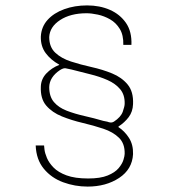

<svg xmlns="http://www.w3.org/2000/svg" viewBox="-20 -691 640 710"><path d="M418 -223V-221Q441 -206 457 -181Q473 -156 472 -121Q469 -65 420.5 -33Q372 -1 304 -1Q257 -1 213.5 -17Q170 -33 142 -67Q114 -101 112 -153H143Q143 -151 144.5 -138Q146 -125 153.5 -107Q161 -89 178 -71.5Q195 -54 226 -42.5Q257 -31 306 -31Q351 -31 378 -42Q405 -53 418.5 -69Q432 -85 436.5 -100Q441 -115 441 -122Q442 -160 420 -181.5Q398 -203 362 -215Q326 -227 285.5 -236.5Q245 -246 209 -260.5Q173 -275 151 -300.5Q129 -326 131 -371Q132 -399 151.5 -419.5Q171 -440 199 -451V-452Q168 -469 149 -494.5Q130 -520 131 -556Q133 -592 156 -617.5Q179 -643 217.5 -657Q256 -671 302 -671Q349 -671 386.5 -654.5Q424 -638 446 -606Q468 -574 466 -525H436Q437 -561 423 -584Q409 -607 387 -619.5Q365 -632 341.5 -637Q318 -642 300 -642Q241 -642 202.5 -617Q164 -592 162 -554Q162 -517 184.5 -496Q207 -475 242.5 -463.5Q278 -452 318.5 -443Q359 -434 394.5 -419.5Q430 -405 452 -378.5Q474 -352 472 -306Q471 -278 456 -258Q441 -238 418 -223ZM162 -369Q162 -334 179.5 -313.5Q197 -293 227 -281.5Q257 -270 292.5 -262Q328 -254 362 -244Q373 -242 377 -241Q381 -240 383 -239Q391 -237 395 -238.5Q399 -240 401 -241Q427 -258 434 -278Q441 -298 441 -307Q442 -340 424.5 -361Q407 -382 377.5 -395Q348 -408 313 -416.5Q278 -425 244 -434Q230 -437 222.5 -438.5Q215 -440 202 -432Q163 -406 162 -369Z"/></svg>

Font: Darker Grotesque Light ExtraBold
Style: Regular
Weight: 800
Version: Version 1.000;gftools[0.9.28]